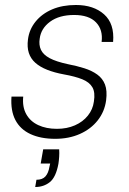

<svg xmlns="http://www.w3.org/2000/svg" viewBox="-20 -544 518 769"><path d="M201 12Q143 12 102 -7Q61 -26 41.5 -63.5Q22 -101 26 -157H73Q69 -116 85 -87Q101 -58 133 -43Q165 -28 208 -28Q248 -28 280 -42Q312 -56 332 -81Q352 -106 356 -137Q362 -174 350 -194.5Q338 -215 309.5 -226.5Q281 -238 236 -246Q198 -253 169 -264.5Q140 -276 121.5 -292.5Q103 -309 95.5 -332Q88 -355 92 -386Q97 -426 122.5 -457.5Q148 -489 189 -506.5Q230 -524 284 -524Q355 -524 397 -486.5Q439 -449 433 -376H387Q393 -425 364.5 -454.5Q336 -484 277 -484Q217 -484 180.5 -457Q144 -430 139 -389Q135 -364 144 -344.5Q153 -325 179 -311Q205 -297 252 -287Q288 -280 318 -270.5Q348 -261 369.5 -245.5Q391 -230 400.5 -205.5Q410 -181 405 -142Q399 -97 371.5 -62Q344 -27 300 -7.5Q256 12 201 12ZM121 205 126 176Q150 176 162 162.5Q174 149 178 124L181 111H143L153 54H217Q218 69 217 84Q216 99 214 112Q204 166 179.5 185.5Q155 205 121 205Z"/></svg>

Font: DM Sans 12pt ExtraLight
Style: Italic
Weight: 250
Italic angle: -10°
Version: Version 4.004;gftools[0.9.30]